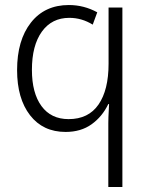

<svg xmlns="http://www.w3.org/2000/svg" viewBox="-20 -744 595 764"><path d="M411 -254Q411 -275 413 -309L414 -330H411Q387 -280 344.5 -249.5Q302 -219 241 -219Q151 -219 99.5 -285.5Q48 -352 48 -465Q48 -584 103 -654Q158 -724 254 -724Q314 -724 367 -695L349 -646Q305 -673 256 -673Q186 -673 146.5 -618Q107 -563 107 -466Q107 -374 145 -322Q183 -270 253 -270Q332 -270 372 -328Q412 -386 412 -490V-714H467V0H411Z"/></svg>

Font: Noto Sans UI NarrowLight
Style: Regular
Weight: 300
Width: 4
Designer: Monotype Design Team
Foundry: Monotype Imaging Inc.
Version: Version 1.001